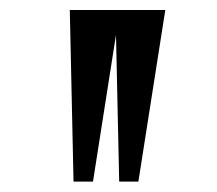

<svg xmlns="http://www.w3.org/2000/svg" viewBox="-20 -879 424 376"><path d="M213.4 -523.4 206.1 -859.4H303.7L251 -523.4ZM124 -523.4 116.7 -859.4H214.8L162.1 -523.4Z"/></svg>

Font: Antonio Medium
Style: Regular
Weight: 500
Designer: Vernon Adams
Foundry: Vernon Adams
Version: Version 1.002